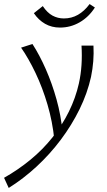

<svg xmlns="http://www.w3.org/2000/svg" viewBox="-73 -638 526 947"><path d="M-30 289 -53 239Q16 200 77 150Q138 100 186 39.5Q234 -21 267 -88Q300 -155 316 -226Q326 -271 329 -317.5Q332 -364 329 -413H388Q390 -374 387 -336Q384 -298 376 -259Q358 -178 319.5 -99.5Q281 -21 227 51Q173 123 107.5 183.5Q42 244 -30 289ZM195 51Q186 -38 161.5 -121.5Q137 -205 102.5 -277.5Q68 -350 31 -403L87 -421Q122 -367 153 -296.5Q184 -226 206 -147Q228 -68 235 11ZM223 -502Q182 -502 149.5 -520.5Q117 -539 94 -573L138 -608Q160 -575 186 -561Q212 -547 242 -547Q280 -547 311.5 -565Q343 -583 369 -618L395 -601Q365 -554 320 -528Q275 -502 223 -502Z"/></svg>

Font: Ysabeau Office Light
Style: Italic
Weight: 300
Italic angle: -12°
Designer: Christian Thalmann (Catharsis Fonts)
Version: Version 2.001;gftools[0.9.30]; featfreeze: tnum,lnum,ss02